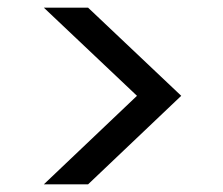

<svg xmlns="http://www.w3.org/2000/svg" viewBox="-20 -615 579 499"><path d="M94 -136H209L451 -366L209 -595H94L336 -366Z"/></svg>

Font: Matrixport Regular
Style: Regular
Weight: 400
Designer: Ninad Kale (Devanagari), Jonny Pinhorn (Latin)
Foundry: Indian Type Foundry
Version: Version 3.200;PS 1.000;hotconv 16.6.54;makeotf.lib2.5.65590